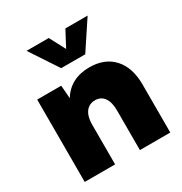

<svg xmlns="http://www.w3.org/2000/svg" viewBox="-170 -859 936 986"><g transform="rotate(-30 297.5 -366.0)"><path d="M556.2 0H376V-235.4Q376 -284.2 357.2 -310.5Q338.4 -336.9 303.7 -336.9Q280.3 -336.9 263.4 -325Q246.6 -313 237.8 -290.3Q229 -267.6 229 -235.4V0H48.8V-488.3H191.4L197.3 -410.6Q223.1 -453.6 264.9 -475.8Q306.6 -498 362.8 -498Q453.6 -498 504.9 -441.7Q556.2 -385.3 556.2 -284.7ZM378.9 -566.4H236.3L126.5 -732.4H258.3L307.6 -639.2L356.9 -732.4H488.8Z"/></g></svg>

Font: Kumbh Sans Black
Style: Regular
Weight: 900
Version: Version 1.005